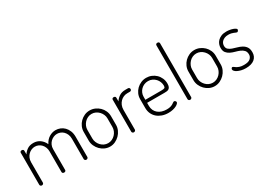

<svg xmlns="http://www.w3.org/2000/svg" viewBox="-18 -1497 3056 2233"><g transform="rotate(-30 1510.0 -380.0)"><path d="M364 -299Q364 -327 354.5 -351.5Q345 -376 328.5 -394Q312 -412 289.5 -422Q267 -432 242 -432Q218 -432 195.5 -422.5Q173 -413 155 -395.5Q137 -378 126 -352.5Q115 -327 115 -295V-22Q115 -14 108 -7Q101 0 90 0Q79 0 72.5 -7Q66 -14 66 -22V-452Q66 -461 72.5 -466.5Q79 -472 90 -472Q100 -472 107 -466.5Q114 -461 114 -452V-402Q131 -431 164 -454.5Q197 -478 248 -478Q299 -478 336.5 -450.5Q374 -423 394 -378Q420 -429 461 -453.5Q502 -478 546 -478Q578 -478 608 -466Q638 -454 661 -430.5Q684 -407 698 -373Q712 -339 712 -295V-22Q712 -14 705 -7Q698 0 687 0Q677 0 670 -7Q663 -14 663 -22V-295Q663 -329 652 -354.5Q641 -380 623.5 -397.5Q606 -415 584 -423.5Q562 -432 540 -432Q516 -432 493.5 -422.5Q471 -413 453 -396Q435 -379 424 -354.5Q413 -330 413 -300V-21Q413 -10 405.5 -5Q398 0 388 0Q380 0 372 -5Q364 -10 364 -21Z M1004 -478Q1041 -478 1074 -463.5Q1107 -449 1132.5 -424.5Q1158 -400 1173 -366.5Q1188 -333 1188 -295V-179Q1188 -143 1173 -109.5Q1158 -76 1132.5 -50.5Q1107 -25 1074 -9.5Q1041 6 1004 6Q967 6 934 -9Q901 -24 876 -49.5Q851 -75 836 -108.5Q821 -142 821 -179V-295Q821 -332 835.5 -365Q850 -398 875 -423Q900 -448 933 -463Q966 -478 1004 -478ZM1139 -295Q1139 -321 1128.5 -345.5Q1118 -370 1099.5 -389.5Q1081 -409 1056.5 -420.5Q1032 -432 1004 -432Q976 -432 951.5 -420.5Q927 -409 909 -389.5Q891 -370 880.5 -345.5Q870 -321 870 -295V-179Q870 -152 880.5 -127Q891 -102 909 -82.5Q927 -63 951.5 -51.5Q976 -40 1004 -40Q1032 -40 1056.5 -51.5Q1081 -63 1099.5 -82.5Q1118 -102 1128.5 -127Q1139 -152 1139 -179Z M1485 -432Q1459 -432 1435 -422Q1411 -412 1392 -393Q1373 -374 1361.5 -347Q1350 -320 1350 -286V-22Q1350 -14 1343 -7Q1336 0 1325 0Q1314 0 1307.5 -7Q1301 -14 1301 -22V-452Q1301 -461 1307.5 -466.5Q1314 -472 1325 -472Q1335 -472 1342 -466.5Q1349 -461 1349 -452V-401Q1366 -430 1400 -454Q1434 -478 1485 -478H1521Q1530 -478 1536.5 -471.5Q1543 -465 1543 -455Q1543 -445 1536.5 -438.5Q1530 -432 1521 -432Z M1764 -478Q1800 -478 1833 -464.5Q1866 -451 1891 -427Q1916 -403 1931 -369.5Q1946 -336 1946 -297Q1946 -269 1939 -253.5Q1932 -238 1920 -230.5Q1908 -223 1892.5 -221.5Q1877 -220 1861 -220H1629V-178Q1629 -146 1641 -120Q1653 -94 1674.5 -76Q1696 -58 1725.5 -48.5Q1755 -39 1790 -39Q1821 -39 1840.5 -45Q1860 -51 1872.5 -58.5Q1885 -66 1893 -72.5Q1901 -79 1909 -79Q1918 -79 1925 -71Q1932 -63 1932 -55Q1932 -47 1922 -36.5Q1912 -26 1893.5 -16.5Q1875 -7 1848 -0.5Q1821 6 1788 6Q1742 6 1704 -7.5Q1666 -21 1638.5 -45Q1611 -69 1595.5 -103Q1580 -137 1580 -179V-298Q1580 -335 1594.5 -367.5Q1609 -400 1634 -424.5Q1659 -449 1692.5 -463.5Q1726 -478 1764 -478ZM1842 -261Q1876 -261 1887 -267.5Q1898 -274 1898 -297Q1898 -322 1888.5 -347Q1879 -372 1861 -391Q1843 -410 1818.5 -422Q1794 -434 1764 -434Q1735 -434 1710.5 -423.5Q1686 -413 1668 -395Q1650 -377 1639.5 -353Q1629 -329 1629 -302V-261Z M2081 -766Q2092 -766 2099 -760Q2106 -754 2106 -745V-22Q2106 -14 2099 -7Q2092 0 2081 0Q2070 0 2063.5 -7Q2057 -14 2057 -22V-745Q2057 -754 2063.5 -760Q2070 -766 2081 -766Z M2410 -478Q2447 -478 2480 -463.5Q2513 -449 2538.5 -424.5Q2564 -400 2579 -366.5Q2594 -333 2594 -295V-179Q2594 -143 2579 -109.5Q2564 -76 2538.5 -50.5Q2513 -25 2480 -9.5Q2447 6 2410 6Q2373 6 2340 -9Q2307 -24 2282 -49.5Q2257 -75 2242 -108.5Q2227 -142 2227 -179V-295Q2227 -332 2241.5 -365Q2256 -398 2281 -423Q2306 -448 2339 -463Q2372 -478 2410 -478ZM2545 -295Q2545 -321 2534.5 -345.5Q2524 -370 2505.5 -389.5Q2487 -409 2462.5 -420.5Q2438 -432 2410 -432Q2382 -432 2357.5 -420.5Q2333 -409 2315 -389.5Q2297 -370 2286.5 -345.5Q2276 -321 2276 -295V-179Q2276 -152 2286.5 -127Q2297 -102 2315 -82.5Q2333 -63 2357.5 -51.5Q2382 -40 2410 -40Q2438 -40 2462.5 -51.5Q2487 -63 2505.5 -82.5Q2524 -102 2534.5 -127Q2545 -152 2545 -179Z M2827 -38Q2887 -38 2912 -61Q2937 -84 2937 -115Q2937 -151 2918.5 -171Q2900 -191 2872.5 -202.5Q2845 -214 2812.5 -222.5Q2780 -231 2752.5 -244.5Q2725 -258 2706.5 -281Q2688 -304 2688 -346Q2688 -369 2696.5 -392.5Q2705 -416 2723.5 -435Q2742 -454 2770.5 -466Q2799 -478 2840 -478Q2863 -478 2886 -474Q2909 -470 2927 -463.5Q2945 -457 2956.5 -449Q2968 -441 2968 -433Q2968 -426 2961.5 -416.5Q2955 -407 2946 -407Q2941 -407 2932 -411Q2923 -415 2910.5 -420.5Q2898 -426 2880.5 -430Q2863 -434 2841 -434Q2811 -434 2791 -425.5Q2771 -417 2758 -404.5Q2745 -392 2739.5 -376.5Q2734 -361 2734 -347Q2734 -316 2752.5 -299.5Q2771 -283 2799 -273Q2827 -263 2859 -254.5Q2891 -246 2919 -231Q2947 -216 2965.5 -190Q2984 -164 2984 -118Q2984 -60 2943.5 -27Q2903 6 2828 6Q2793 6 2765.5 -1Q2738 -8 2718 -18Q2698 -28 2687.5 -40Q2677 -52 2677 -62Q2677 -70 2682.5 -77.5Q2688 -85 2695 -85Q2702 -85 2711 -77.5Q2720 -70 2734 -61.5Q2748 -53 2770 -45.5Q2792 -38 2827 -38Z"/></g></svg>

Font: AkaAcidDosis
Style: Light
Weight: 300
Designer: Edgar Tolentino, Pablo Impallari, Igino Marini, Aka-Acid
Foundry: Edgar Tolentino, Pablo Impallari, Igino Marini, Aka-Acid
Version: Version 1.007